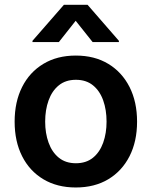

<svg xmlns="http://www.w3.org/2000/svg" viewBox="-20 -790 648 820"><path d="M303.7 10.7Q224.1 10.7 165.3 -24.4Q106.4 -59.6 74.5 -122.8Q42.5 -186 42.5 -270.5Q42.5 -355 74.5 -418.5Q106.4 -481.9 165.3 -517.3Q224.1 -552.7 303.7 -552.7Q383.8 -552.7 442.4 -517.3Q501 -481.9 533.2 -418.5Q565.4 -355 565.4 -270.5Q565.4 -186 533.2 -122.8Q501 -59.6 442.4 -24.4Q383.8 10.7 303.7 10.7ZM304.2 -92.8Q348.1 -92.8 377.2 -116.5Q406.2 -140.1 420.7 -180.7Q435.1 -221.2 435.1 -270.5Q435.1 -320.8 420.7 -361.3Q406.2 -401.9 377.2 -425.5Q348.1 -449.2 304.2 -449.2Q260.3 -449.2 231.2 -425.5Q202.1 -401.9 187.5 -361.3Q172.9 -320.8 172.9 -270.5Q172.9 -221.2 187.5 -180.7Q202.1 -140.1 231.2 -116.5Q260.3 -92.8 304.2 -92.8ZM375.5 -610.4 303.2 -701.2 231.4 -610.4H118.7V-615.7L252.9 -769.5H354L487.8 -615.7V-610.4Z"/></svg>

Font: Inter Semi Bold
Style: Regular
Weight: 600
Designer: Rasmus Andersson
Foundry: rsms
Version: Version 4.000;git-e0f93cc